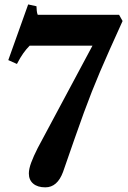

<svg xmlns="http://www.w3.org/2000/svg" viewBox="-20 -814 562 845"><path d="M179.5 10.5Q145.5 10.5 126.2 -5.8Q107 -22 107 -50.5Q107 -70.5 117.2 -98.2Q127.5 -126 146 -162.5L387 -613H110.5Q96 -598.5 82.8 -580Q69.5 -561.5 54.5 -532.5L16.5 -549.5L104 -794.5L140.5 -786.5Q140.5 -778.5 141.8 -767Q143 -755.5 146 -749H504L519.5 -721.5Q487 -650 463 -596.2Q439 -542.5 420 -497.8Q401 -453 384 -410Q367 -367 349 -317.8Q331 -268.5 309 -205.5Q287 -142.5 257.5 -57.5Q232.5 10.5 179.5 10.5Z"/></svg>

Font: Libre Caslon Text
Style: Regular
Weight: 400
Designer: Pablo Impallari, Rodrigo Fuenzalida, Katja Schimmel
Foundry: Pablo Impallari, Rodrigo Fuenzalida
Version: Version 2.000